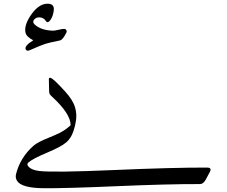

<svg xmlns="http://www.w3.org/2000/svg" viewBox="-20 -975 1200 1017"><path d="M238.8 -556.2Q238.3 -561 243.7 -563Q255.4 -567.4 325.2 -490.2Q366.2 -445.3 377.7 -406Q389.2 -366.7 380.6 -325.7Q372.1 -284.7 364.3 -286.1Q354.5 -288.1 354 -312.5Q354 -372.1 256.8 -461.9Q246.1 -471.7 243.7 -476.1Q241.2 -480.5 240.2 -489.3ZM297.4 -760.7Q243.2 -750 220.7 -742.9Q198.2 -735.8 136.2 -708.5Q123 -703.1 117.2 -711.9Q105 -730 156.2 -761.7Q119.1 -780.3 114.7 -803.7Q106.9 -844.2 148.4 -901.9Q190.4 -959 237.8 -955.1Q268.1 -952.6 264.9 -921.1Q261.7 -889.6 247.1 -869.1Q232.4 -848.6 222.2 -864.7Q211.9 -880.9 192.1 -882.8Q172.4 -884.8 161.1 -871.6Q149.9 -858.4 163.1 -845.7Q196.3 -814.5 260.3 -812.5Q270.5 -812.5 291 -817.4Q311.5 -822.3 319.6 -822Q327.6 -821.8 331.3 -815.7Q335 -809.6 332.5 -804.2Q313.5 -764.2 297.4 -760.7ZM368.7 -279.8Q356.9 -244.1 332 -221.7Q330.1 -219.7 328.1 -218.8Q303.2 -197.3 228.5 -166Q156.7 -135.7 132.3 -116.2Q120.6 -106.4 127.9 -96.2Q144.5 -74.2 188 -69.3Q264.2 -60.5 580.1 -74.2Q896.5 -87.9 1075.7 -87.4Q1104 -87.4 1091.8 -64.9L1070.3 -24.4Q1057.1 0 1039.6 0Q869.6 -0.5 599.1 11.2Q328.6 22.9 211.4 22Q94.2 21 70.3 -17.1Q60.1 -33.7 64.9 -52.7Q87.4 -141.6 158.2 -203.6Q180.2 -222.7 242.2 -247.3Q304.2 -272 329.1 -291Q347.2 -304.7 356.4 -314Q379.4 -337.4 379.4 -322.3Q378.9 -310.5 368.7 -279.8Z"/></svg>

Font: Amiri
Style: Regular
Weight: 400
Designer: Khaled Hosny
Version: Version 000.108